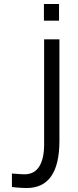

<svg xmlns="http://www.w3.org/2000/svg" viewBox="-20 -697 390 966"><path d="M40 0ZM61 246 40 244V176Q90 180 103 180Q153 180 177.5 140.5Q202 101 202 30V-499H279V11Q279 249 114 249Q98 249 84.5 248Q71 247 61 246ZM201 -677H277V-593H201Z"/></svg>

Font: Cairo
Style: Regular
Weight: 400
Designer: Mohamed Gaber, the designers of Titillium
Foundry: Kief Type Foundry
Version: Version 2.009; ttfautohint (v1.5.33-1714) -l 8 -r 50 -G 200 